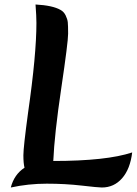

<svg xmlns="http://www.w3.org/2000/svg" viewBox="-20 -822 608 854"><path d="M28 12Q43 -46 89 -76Q84 -96 84 -131.5Q84 -167 105 -322Q142 -579 142 -720Q142 -750 138 -802Q214 -798 249 -778Q264 -770 272 -753.5Q280 -737 281.5 -723Q283 -709 283 -672Q283 -635 252.5 -429.5Q222 -224 217 -106Q454 -106 568 -144Q559 -70 523 -29Q487 12 433 12Q417 12 343.5 3.5Q270 -5 188 -5Q106 -5 28 12Z"/></svg>

Font: Merienda One
Style: Regular
Weight: 400
Designer: Eduardo Rodriguez Tunni
Foundry: Eduardo Rodriguez Tunni
Version: Version 1.001